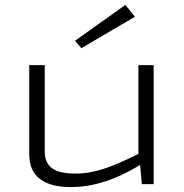

<svg xmlns="http://www.w3.org/2000/svg" viewBox="-20 -749 748 781"><path d="M311 -553 529 -681 490 -729 285 -583ZM605 -484H543V-123C438 -71 367 -43 287 -43C200 -43 161 -70 162 -137V-484H99V-120C99 -33 157 12 268 12C359 12 452 -18 550 -78L557 0H605Z"/></svg>

Font: Exo 2 Light Expanded
Style: Regular
Weight: 300
Width: 7
Designer: Natanael Gama
Version: Version 1.001;PS 001.001;hotconv 1.0.70;makeotf.lib2.5.58329